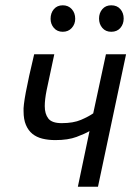

<svg xmlns="http://www.w3.org/2000/svg" viewBox="-20 -705 510 725"><path d="M185 -500 156 -364Q149 -329 149 -304Q149 -275 162.5 -257.5Q176 -240 213 -240Q257 -240 286 -252.5Q315 -265 332 -277L380 -500H456L350 0H274L318 -210Q301 -200 269 -188Q237 -176 189 -176Q162 -176 140 -181.5Q118 -187 102.5 -199.5Q87 -212 78 -233Q69 -254 69 -285Q66 -321 109 -500ZM171 -634Q171 -656 183.5 -670.5Q196 -685 217 -685Q238 -685 251 -670.5Q264 -656 264 -634Q264 -614 251 -599.5Q238 -585 217 -585Q196 -585 183.5 -599.5Q171 -614 171 -634ZM354 -635Q354 -656 366.5 -670.5Q379 -685 400 -685Q422 -685 434.5 -670.5Q447 -656 447 -635Q447 -614 434.5 -599.5Q422 -585 400 -585Q379 -585 366.5 -599.5Q354 -614 354 -635Z"/></svg>

Font: PT Sans
Style: Italic
Weight: 400
Italic angle: -12°
Designer: A.Korolkova, O.Umpeleva, V.Yefimov
Foundry: ParaType Ltd
Version: Version 2.003W OFL